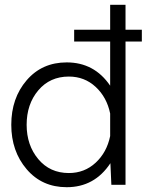

<svg xmlns="http://www.w3.org/2000/svg" viewBox="-20 -770 670 800"><path d="M571 -597H503V0H444L440 -90Q374 10 258 10Q155 10 91 -65Q27 -140 27 -250Q27 -361 91 -435.5Q155 -510 258 -510Q373 -510 439 -413V-597H289V-646H439V-750H503V-646H571ZM267 -49Q332 -49 378.5 -92Q425 -135 439 -203V-297Q425 -365 378.5 -408Q332 -451 267 -451Q188 -451 139.5 -393.5Q91 -336 91 -250Q91 -165 139.5 -107Q188 -49 267 -49Z"/></svg>

Font: Oakes Grotesk Light
Style: Regular
Weight: 300
Designer: Samuel Oakes
Foundry: Samuel Oakes
Version: Version 1.000;PS 001.000;hotconv 1.0.88;makeotf.lib2.5.64775